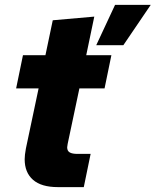

<svg xmlns="http://www.w3.org/2000/svg" viewBox="-20 -766 637 786"><path d="M81 -114Q81 -131 86 -158L138 -404H46L74 -540H166L196 -683L366 -698L333 -540H436L408 -404H305L257 -177L255 -163Q255 -148 265.5 -142Q276 -136 297 -136H351L323 0H217Q149 0 115 -30Q81 -60 81 -114ZM451 -746H597L485 -581H374Z"/></svg>

Font: Mona Sans ExtraBold
Style: Italic
Weight: 800
Italic angle: -11.7°
Designer: Deni Anggara
Foundry: GitHub
Version: Version 2.000